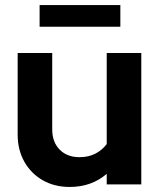

<svg xmlns="http://www.w3.org/2000/svg" viewBox="-20 -731 633 761"><path d="M256 10Q196 10 149.5 -16.5Q103 -43 76.5 -90Q50 -137 50 -198V-521H187V-218Q187 -168 216.5 -138Q246 -108 295 -108Q330 -108 357 -121.5Q384 -135 403 -160V-521H540V0H403V-42Q343 10 256 10ZM137 -625V-711H457V-625Z"/></svg>

Font: Red Hat Display
Style: Bold
Weight: 700
Designer: Pentagram, MCKL
Foundry: Pentagram, MCKL
Version: Version 1.023; ttfautohint (v1.8.3)